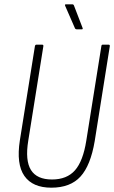

<svg xmlns="http://www.w3.org/2000/svg" viewBox="-20 -862 529 890"><path d="M218 8Q131 8 93 -46.5Q55 -101 72 -211L142 -649Q144 -655 149 -655H175Q182 -655 181 -648L111 -210Q96 -118 123.5 -74Q151 -30 221 -30Q290 -30 327.5 -72.5Q365 -115 380 -210L450 -649Q451 -655 456 -655H483Q490 -655 489 -648L419 -208Q400 -95 353 -43.5Q306 8 218 8ZM335 -726Q333 -726 330.5 -727.5Q328 -729 327 -732L282 -835Q281 -838 281.5 -840Q282 -842 285 -842H315Q321 -842 323 -836L363 -732Q364 -729 363 -727.5Q362 -726 359 -726Z"/></svg>

Font: Sofia Sans Condensed ExtraLight
Style: Italic
Weight: 250
Italic angle: -9°
Version: Version 4.100